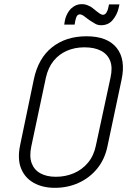

<svg xmlns="http://www.w3.org/2000/svg" viewBox="-20 -890 610 921"><path d="M503 -869 499 -851Q497 -840 490.5 -829.5Q484 -819 473 -819Q467 -819 457.5 -825.5Q448 -832 442 -837Q433 -844 424 -851.5Q415 -859 404 -863Q388 -871 368 -870Q348 -869 331 -857Q319 -849 311 -837.5Q303 -826 298 -814Q293 -802 291 -790L288 -772H338L341 -790Q342 -795 345 -804.5Q348 -814 353 -818Q361 -823 369.5 -820Q378 -817 384 -812Q391 -807 398.5 -801Q406 -795 414 -790Q425 -783 437 -776Q449 -769 465 -769Q500 -769 521 -794.5Q542 -820 549 -851L553 -869ZM142 -508 76 -191Q63 -126 81.5 -81Q100 -36 142.5 -12.5Q185 11 243 11Q305 11 357.5 -13Q410 -37 446 -81Q482 -125 495 -186L563 -507Q584 -605 539.5 -660.5Q495 -716 395 -716Q296 -716 229.5 -663Q163 -610 142 -508ZM130 -187 200 -517Q211 -566 237 -598Q263 -630 301 -646.5Q339 -663 385 -663Q433 -663 464.5 -646.5Q496 -630 508.5 -598Q521 -566 510 -517L440 -192Q430 -143 402 -109.5Q374 -76 334 -59Q294 -42 248 -42Q204 -42 174 -58.5Q144 -75 132 -107Q120 -139 130 -187Z"/></svg>

Font: Advent Pro
Style: Italic
Weight: 400
Italic angle: -12°
Designer: VivaRado, Andreas Kalpakidis
Foundry: VivaRado, Andreas Kalpakidis
Version: Version 3.000